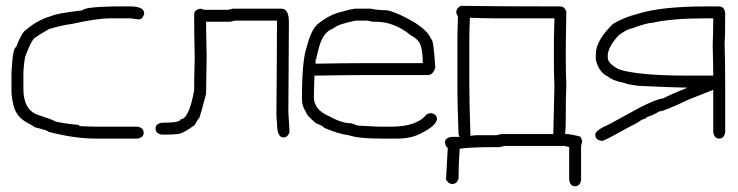

<svg xmlns="http://www.w3.org/2000/svg" viewBox="-20 -483 2540 661"><path d="M373 -460.9H429.7Q476.6 -460.9 476.6 -435.5Q470.7 -416 457 -416Q434.6 -419.9 425.8 -419.9H361.3Q313 -419.9 226.6 -400.4Q193.4 -396.5 148.4 -382.8Q105.5 -358.4 105.5 -355.5Q91.8 -355.5 66.4 -287.1Q60.5 -253.4 60.5 -224.6V-177.7Q60.5 -105.5 109.4 -87.9Q158.2 -72.3 171.9 -64.5Q194.8 -58.6 252 -52.7L253.9 -48.8Q295.9 -46.9 316.4 -46.9H453.1Q474.6 -43.5 474.6 -25.4Q474.6 -9.8 453.1 -5.9H308.6Q236.3 -5.9 146.5 -29.3Q146.5 -33.7 99.6 -44.9Q99.6 -46.9 70.3 -62.5Q37.1 -81.5 27.3 -117.2Q19.5 -148.4 19.5 -169.9V-232.4Q23.9 -320.3 35.2 -320.3Q54.7 -372.1 70.3 -380.9Q109.9 -414.6 156.2 -427.7Q175.8 -437.5 263.7 -447.3Q270.5 -459 373 -460.9Z M669.9 -453.1 683.6 -449.2H765.6Q779.3 -453.1 781.2 -453.1H949.2Q974.6 -453.1 974.6 -406.2Q974.6 -326.7 972.7 -95.7Q976.6 -40.5 976.6 -27.3Q970.2 -9.8 955.1 -9.8Q933.6 -9.8 933.6 -60.5Q931.6 -77.6 931.6 -89.8Q933.6 -328.6 933.6 -412.1H789.1Q787.1 -412.1 773.4 -408.2H689.5Q689.5 -376 691.4 -291Q689.5 -191.4 689.5 -160.2Q671.9 -92.3 666 -76.2Q662.6 -76.2 650.4 -52.7Q608.4 -21.5 589.8 -21.5Q574.7 -19.5 543 -19.5H537.1Q515.6 -22.9 515.6 -41Q515.6 -56.6 537.1 -60.5H539.1Q601.6 -60.5 601.6 -72.3Q630.4 -72.3 648.4 -171.9Q648.4 -219.2 650.4 -283.2Q648.4 -363.3 648.4 -433.6Q648.4 -449.2 669.9 -453.1Z M1201.2 -453.1H1257.8Q1267.6 -449.2 1314.5 -447.3Q1351.6 -438.5 1406.2 -406.2Q1453.1 -377 1464.8 -347.7Q1472.7 -347.7 1478.5 -250Q1470.7 -224.6 1453.1 -224.6H1242.2Q1182.1 -224.6 1062.5 -222.7Q1060.5 -165 1060.5 -148.4Q1060.5 -104.5 1115.2 -82Q1156.7 -58.6 1189.5 -58.6L1210.9 -50.8Q1276.4 -46.9 1289.1 -46.9H1326.2Q1416 -46.9 1449.2 -89.8L1462.9 -93.8Q1484.4 -90.3 1484.4 -72.3Q1480.5 -50.3 1435.5 -27.3Q1399.9 -5.9 1347.7 -5.9H1289.1Q1214.8 -5.9 1179.7 -17.6Q1145 -22 1095.7 -43Q1092.8 -49.3 1068.4 -58.6Q1035.6 -84.5 1033.2 -97.7Q1019.5 -118.2 1019.5 -140.6Q1019.5 -273.4 1035.2 -318.4Q1050.8 -380.9 1074.2 -400.4Q1116.2 -434.6 1160.2 -443.4Q1179.7 -449.7 1201.2 -453.1ZM1066.4 -277.3V-263.7Q1168 -265.6 1226.6 -265.6H1435.5Q1435.5 -323.2 1419.9 -341.8Q1410.2 -353.5 1394.5 -361.3Q1337.9 -408.2 1273.4 -408.2H1261.7Q1248 -412.1 1246.1 -412.1H1205.1Q1144 -400.4 1127 -384.8Q1099.1 -375 1085.9 -341.8Q1079.6 -330.6 1068.4 -279.3Q1066.4 -279.3 1066.4 -277.3Z M1959 158.2Q1943.4 158.2 1939.5 136.7V23.4Q1925.8 19.5 1923.8 19.5H1716.8Q1703.1 23.4 1701.2 23.4Q1591.8 23.4 1562.5 29.3Q1558.6 82 1558.6 132.8Q1552.2 150.4 1537.1 150.4Q1523.9 150.4 1515.6 134.8L1521.5 25.4Q1515.6 25.4 1511.7 7.8Q1511.7 -7.8 1533.2 -11.7H1562.5Q1558.6 -18.1 1558.6 -21.5Q1554.7 -130.4 1554.7 -169.9V-345.7Q1554.7 -375 1556.6 -425.8Q1550.8 -435.5 1550.8 -441.4Q1550.8 -454.6 1566.4 -462.9Q1678.7 -460.9 1908.2 -460.9Q1923.3 -460.9 1929.7 -443.4Q1927.7 -332.5 1927.7 -291Q1927.7 -237.3 1929.7 -189.5Q1927.7 -156.2 1927.7 -70.3Q1927.7 -47.9 1925.8 -21.5H1935.5Q1964.8 -16.6 1974.6 -13.7Q1980.5 -13.7 1984.4 3.9Q1980.5 17.6 1980.5 19.5V136.7Q1977.1 158.2 1959 158.2ZM1597.7 -15.6 1621.1 -17.6H1689.5Q1703.1 -21.5 1705.1 -21.5H1884.8L1888.7 -185.5Q1886.7 -222.7 1886.7 -298.8Q1886.7 -349.1 1888.7 -419.9H1679.7Q1649.4 -419.9 1597.7 -421.9Q1595.7 -376 1595.7 -353.5V-189.5Q1595.7 -136.7 1599.6 -17.6Q1597.7 -17.6 1597.7 -15.6Z M2410.2 -460.9H2455.1Q2474.1 -460.9 2476.6 -437.5Q2476.6 -348.6 2474.6 -337.9Q2476.6 -258.8 2476.6 -193.4V-27.3Q2473.1 -5.9 2455.1 -5.9Q2439.5 -5.9 2435.5 -27.3V-173.8L2351.6 -140.6Q2266.1 -99.6 2250 -99.6Q2227.1 -85.4 2207 -80.1Q2207 -75.2 2187.5 -70.3Q2185.5 -65.4 2140.6 -43Q2061 2 2052.7 2H2050.8Q2029.3 -1.5 2029.3 -19.5Q2029.3 -34.7 2080.1 -56.6L2140.6 -89.8Q2230.5 -140.6 2263.7 -144.5Q2288.6 -158.2 2343.8 -179.7V-181.6H2330.1Q2310.5 -181.6 2177.7 -187.5Q2133.8 -193.4 2130.9 -197.3Q2090.3 -204.6 2074.2 -218.8Q2046.9 -231 2035.2 -263.7L2031.2 -277.3V-296.9Q2031.2 -342.8 2089.8 -400.4Q2125.5 -422.4 2175.8 -435.5Q2256.3 -460.9 2410.2 -460.9ZM2072.3 -291V-285.2Q2072.3 -263.7 2111.3 -244.1Q2177.2 -222.7 2349.6 -222.7H2435.5Q2435.5 -253.4 2433.6 -324.2Q2435.5 -384.8 2435.5 -419.9H2410.2Q2292 -419.9 2224.6 -404.3Q2205.1 -403.8 2154.3 -384.8Q2142.1 -384.8 2109.4 -361.3Q2072.3 -319.8 2072.3 -291Z"/></svg>

Font: CEF Fonts CJK Mono
Style: Regular
Weight: 400
Designer: PartyBoss (派对大魔王)
Version: Release 2.25